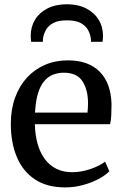

<svg xmlns="http://www.w3.org/2000/svg" viewBox="-20 -846 562 878"><path d="M278.5 11Q194.5 11 139.2 -26Q84 -63 56.8 -128.5Q29.5 -194 29.5 -279.5Q29.5 -345.5 48.8 -399Q68 -452.5 103 -490.8Q138 -529 185.8 -549.5Q233.5 -570 290.5 -570Q384 -570 435.5 -518.5Q487 -467 490 -370.5Q490 -340.5 488.8 -318Q487.5 -295.5 483.5 -278H139.5Q140.5 -230 151.5 -189.8Q162.5 -149.5 184 -120Q205.5 -90.5 237 -74.5Q268.5 -58.5 310 -58.5Q352 -58.5 395 -73.5Q438 -88.5 460.5 -107L480 -63Q462.5 -44.5 430.8 -27.5Q399 -10.5 359.2 0.2Q319.5 11 278.5 11ZM140 -331H380Q381 -339.5 381.8 -352Q382.5 -364.5 382.5 -374Q382.5 -435 357.2 -474.2Q332 -513.5 272 -513.5Q245.5 -513.5 222.5 -504.5Q199.5 -495.5 181.8 -474.5Q164 -453.5 153.5 -418.2Q143 -383 140 -331ZM286 -826.5Q337 -826.5 374 -807.5Q411 -788.5 431 -756Q451 -723.5 451 -682.5Q451 -676.5 450.5 -668.8Q450 -661 449 -655H396Q396.5 -658 396.2 -662.5Q396 -667 395 -672Q392.5 -691 382 -709.8Q371.5 -728.5 348.8 -740.8Q326 -753 286 -753Q246.5 -753 223.8 -740.8Q201 -728.5 190.5 -709.8Q180 -691 177 -672Q176.5 -667 176.2 -662.5Q176 -658 176 -655H122.5Q121.5 -661 121 -668.8Q120.5 -676.5 120.5 -682.5Q120.5 -723.5 140.2 -756Q160 -788.5 197.2 -807.5Q234.5 -826.5 286 -826.5Z"/></svg>

Font: Merriweather Light 18pt
Style: Regular
Weight: 400
Version: Version 2.100